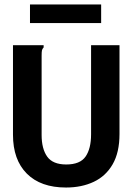

<svg xmlns="http://www.w3.org/2000/svg" viewBox="-20 -825 590 858"><path d="M275 13Q162 13 100 -49Q38 -111 38 -223V-623H175V-613Q169 -607 167.5 -600Q166 -593 166 -576V-222Q166 -160 191 -125Q216 -90 276 -90Q338 -90 362.5 -125.5Q387 -161 387 -225V-623H514V-226Q514 -144 483.5 -91Q453 -38 399 -12.5Q345 13 275 13ZM114 -722V-805H432V-722Z"/></svg>

Font: Inconsolata SemiExpanded ExtraBold
Style: Regular
Weight: 800
Width: 6
Monospace: yes
Designer: Raph Levien, Cyreal, Brenton Simpson
Foundry: Raph Levien, Cyreal, Google
Version: Version 3.001; ttfautohint (v1.8.2.53-6de2)